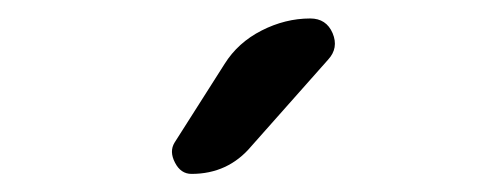

<svg xmlns="http://www.w3.org/2000/svg" viewBox="-20 -780 540 210"><path d="M189.5 -589.8Q177.7 -589.8 171.4 -602.1Q165 -614.3 170.9 -624L225.6 -710Q240.2 -733.4 266.1 -746.6Q292 -759.8 319.3 -759.8Q336.9 -759.8 343.8 -743.7Q350.6 -727.5 338.9 -714.8L254.9 -620.1Q229.5 -589.8 189.5 -589.8Z"/></svg>

Font: Rounded-X Mgen+ 1mn regular
Style: Regular
Weight: 400
Designer: [Source Han Sans]
Ryoko NISHIZUKA  (kana & ideographs); Paul D. Hunt (Latin, Greek & Cyrillic); Wenlong ZHANG  (bopomofo
Version: Version 1.059.20150602